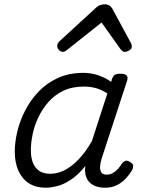

<svg xmlns="http://www.w3.org/2000/svg" viewBox="-20 -859 663 896"><path d="M193 17Q148 17 116 -3Q84 -23 66.5 -61Q49 -99 49 -151Q49 -196 61 -246Q73 -296 98 -344.5Q123 -393 161 -432.5Q199 -472 251 -495.5Q303 -519 370 -519Q404 -519 437.5 -508Q471 -497 499 -477L502 -489Q508 -505 516 -510Q524 -515 540 -515Q565 -515 571.5 -506.5Q578 -498 573 -482L454 -118Q448 -99 447 -82Q446 -65 453 -54.5Q460 -44 478 -44Q494 -44 507.5 -52Q521 -60 531.5 -72Q542 -84 549 -96Q555 -104 564 -108Q573 -112 587 -103Q601 -95 601.5 -85.5Q602 -76 597 -66Q586 -47 568.5 -27.5Q551 -8 526.5 4.5Q502 17 471 17Q446 17 428 10.5Q410 4 398.5 -7.5Q387 -19 381.5 -35.5Q376 -52 377 -72Q377 -75 377.5 -78Q378 -81 378 -84Q345 -43 311 -20.5Q277 2 246.5 9.5Q216 17 193 17ZM124 -158Q124 -123 134 -98.5Q144 -74 164 -61Q184 -48 215 -48Q249 -48 282 -65Q315 -82 347.5 -116Q380 -150 409 -201L481 -423Q451 -442 425 -448.5Q399 -455 372 -455Q317 -455 276 -435.5Q235 -416 206 -383Q177 -350 158.5 -310.5Q140 -271 132 -231Q124 -191 124 -158ZM274 -617Q263 -617 255 -626Q247 -635 247 -644Q247 -652 250 -657Q253 -662 257 -666L426 -821Q437 -832 448 -835.5Q459 -839 471 -839Q481 -839 489.5 -834Q498 -829 504 -819L590 -660Q593 -655 594 -650.5Q595 -646 595 -641Q595 -631 583.5 -624Q572 -617 563 -617Q555 -617 550.5 -621Q546 -625 542 -630L454 -754L298 -630Q292 -625 286 -621Q280 -617 274 -617Z"/></svg>

Font: Playwrite RO Light
Style: Regular
Weight: 300
Version: Version 1.002